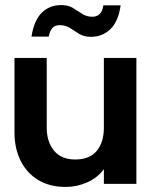

<svg xmlns="http://www.w3.org/2000/svg" viewBox="-20 -724 602 756"><path d="M239 12Q175 12 130 -15.5Q85 -43 61 -91.5Q37 -140 37 -202V-496H164V-221Q164 -166 192.5 -131Q221 -96 276 -96Q333 -96 361 -130Q389 -164 389 -221V-496H517V0H389V-58Q364 -24 323.5 -6Q283 12 239 12ZM338 -579Q311 -579 292 -590.5Q273 -602 256 -613.5Q239 -625 215 -625Q197 -625 186.5 -614Q176 -603 172 -580H104Q114 -644 144.5 -674Q175 -704 221 -704Q249 -704 267.5 -692.5Q286 -681 303.5 -669.5Q321 -658 344 -658Q361 -658 372.5 -669Q384 -680 387 -703H455Q446 -639 414.5 -609Q383 -579 338 -579Z"/></svg>

Font: Rethink Sans
Style: Bold
Weight: 700
Designer: The Rethink Sans project authors (Hans Thiessen). DM Sans designed by Colophon Foundry.
Foundry: Rethink Communications LLC
Version: Version 1.001